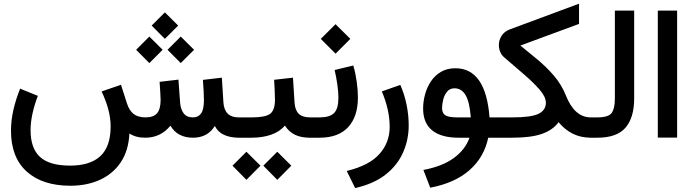

<svg xmlns="http://www.w3.org/2000/svg" viewBox="-20 -728 3662 1015"><path d="M781.7 -592.8 851.6 -662.6 921.9 -592.8 851.6 -522.5ZM865.7 -464.8 935.5 -534.7 1005.9 -464.8 935.5 -394.5ZM699.7 -464.8 769.5 -534.7 839.8 -464.8 769.5 -394.5ZM747.6 0Q697.3 0 664.1 -22.5Q659.7 67.9 618.7 129.4Q577.6 190.9 508.8 222.4Q439.9 253.9 352.1 253.9Q204.6 253.9 121.3 179Q38.1 104 38.1 -37.1Q38.1 -91.8 51 -147.9Q64 -204.1 86.4 -259.3L180.2 -221.2Q162.1 -174.8 151.9 -128.2Q141.6 -81.5 141.6 -39.6Q141.6 56.2 191.7 101.8Q241.7 147.5 350.6 147.5Q456.5 147.5 510.5 97.4Q564.5 47.4 564.9 -58.6Q564.9 -104.5 552 -151.6Q539.1 -198.7 517.1 -244.6L619.6 -279.8L651.4 -180.7Q663.6 -143.1 686.3 -125.5Q709 -107.9 748.5 -107.4Q792.5 -107.4 810.8 -129.9Q829.1 -152.3 829.1 -199.7Q829.1 -210.4 827.4 -238Q825.7 -265.6 823.7 -295.4L923.3 -307.1L932.1 -186.5Q934.6 -150.9 950.7 -129.2Q966.8 -107.4 1000 -107.4Q1028.3 -107.4 1043.2 -128.4Q1058.1 -149.4 1058.1 -198.7Q1058.1 -214.8 1056.6 -244.4Q1055.2 -273.9 1052.7 -305.7L1152.8 -317.4L1161.1 -186.5Q1166.5 -107.4 1241.7 -107.4H1256.3V0H1242.7Q1197.8 0 1164.8 -14.9Q1131.8 -29.8 1115.7 -62Q1077.1 0 1000.5 0Q918.5 0 880.9 -63.5Q829.1 0 747.6 0Z M1630.9 0H1619.1Q1570.3 0 1538.3 -16.1Q1506.3 -32.2 1486.3 -64Q1458.5 -31.7 1413.3 -15.9Q1368.2 0 1309.6 0H1236.8V-107.4H1310.5Q1381.8 -107.4 1407.5 -126Q1433.1 -144.5 1433.6 -198.7Q1433.6 -224.6 1432.1 -252.7Q1430.7 -280.8 1429.2 -306.2L1528.8 -317.4L1537.1 -186.5Q1539.6 -145.5 1559.3 -126.5Q1579.1 -107.4 1620.1 -107.4H1630.9ZM1372.1 147.9 1445.8 74.2 1520 147.9 1445.8 222.7ZM1209 147.9 1282.7 74.2 1356.9 147.9 1282.7 222.7Z M1872.1 -212.9Q1872.1 -111.8 1820.6 -55.9Q1769 0 1669.4 0H1611.3V-107.4H1669.4Q1723.1 -107.4 1746.1 -130.4Q1769 -153.3 1769 -211.4Q1769 -241.2 1763.2 -282Q1757.3 -322.8 1749 -357.9L1847.7 -381.8Q1859.4 -341.8 1865.7 -296.6Q1872.1 -251.5 1872.1 -212.9ZM1675.8 -522.5 1753.9 -600.1 1832 -522.5 1753.9 -444.3Z M2096.2 -279.3Q2118.7 -228 2129.6 -173.1Q2140.6 -118.2 2140.6 -64.9Q2140.6 10.7 2110.8 78.1Q2081.1 145.5 2018.6 194.8Q1956.1 244.1 1857.4 266.1L1813 175.8Q1931.6 147 1985.8 86.2Q2040 25.4 2040 -57.1Q2040 -147.5 1998.5 -244.6Z M2387.2 -367.2Q2547.9 -367.2 2567.9 -107.4H2616.2V0H2561Q2539.6 103 2462.4 171.1Q2385.3 239.3 2254.4 264.2L2218.3 170.4Q2319.3 151.4 2379.9 106.7Q2440.4 62 2461.9 0H2404.3Q2313 0 2264.9 -38.6Q2216.8 -77.1 2216.8 -154.3Q2216.8 -191.4 2227.1 -229Q2237.3 -266.6 2258.1 -297.9Q2278.8 -329.1 2311 -348.1Q2343.3 -367.2 2387.2 -367.2ZM2468.8 -107.4Q2462.4 -190.9 2440.7 -226.1Q2418.9 -261.2 2382.8 -261.2Q2357.9 -261.2 2343.5 -243.4Q2329.1 -225.6 2323 -201.2Q2316.9 -176.8 2316.9 -156.7Q2316.9 -130.4 2333.7 -118.9Q2350.6 -107.4 2399.4 -107.4Z M2731 -487.3Q2775.4 -451.2 2822.3 -412.4Q2869.1 -373.5 2908.7 -327.4Q2948.2 -281.2 2971.2 -224.1Q3017.1 -107.4 3103.5 -107.4H3117.7V0H3103.5Q3050.8 0 3008.3 -21Q2965.8 -42 2933.1 -82Q2901.9 -40 2844.2 -20Q2786.6 0 2687.5 0H2596.7V-107.4H2687Q2788.6 -107.4 2827.1 -126.5Q2865.7 -145.5 2865.7 -185.1Q2865.7 -215.8 2832.8 -253.9Q2799.8 -292 2749.3 -335.4Q2698.7 -378.9 2645.5 -424.8Q2631.3 -436.5 2624.3 -453.9Q2617.2 -471.2 2617.2 -489.7Q2617.2 -515.6 2631.3 -538.3Q2645.5 -561 2674.3 -572.3L3041 -708.5V-601.6Z M3098.1 0V-107.4H3137.7Q3197.3 -107.4 3213.9 -131.3Q3230.5 -155.3 3230.5 -206.5V-671.9H3332.5V-207Q3332.5 -106.9 3287.1 -53.5Q3241.7 0 3137.2 0Z M3457.5 -671.9H3559.6V-0.5H3457.5Z"/></svg>

Font: Vazir Medium
Style: Medium
Weight: 500
Designer: Saber Rastikerdar
Foundry: Saber Rastikerdar
Version: Version 30.0.0